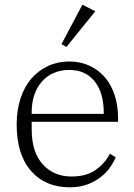

<svg xmlns="http://www.w3.org/2000/svg" viewBox="-20 -786 572 818"><path d="M277 12Q173 12 112 -58Q51 -128 51 -256Q51 -317 67.5 -367Q84 -417 114 -451.5Q144 -486 185 -505Q226 -524 275 -524Q323 -524 361.5 -506Q400 -488 427 -456.5Q454 -425 468.5 -380.5Q483 -336 483 -284V-267H115V-235Q115 -138 162 -86Q209 -34 285 -34Q348 -34 387.5 -62Q427 -90 448 -131L473 -116Q463 -92 446 -69Q429 -46 404.5 -28Q380 -10 348.5 1Q317 12 277 12ZM115 -301H422V-307Q422 -346 413 -379Q404 -412 385.5 -436.5Q367 -461 339.5 -474.5Q312 -488 275 -488Q238 -488 208.5 -475Q179 -462 158 -438Q137 -414 126 -381Q115 -348 115 -308ZM242 -598 331 -766 386 -738 263 -586Z"/></svg>

Font: IBM Plex Serif Light
Style: Regular
Weight: 300
Designer: Mike Abbink, Paul van der Laan, Pieter van Rosmalen
Foundry: Bold Monday
Version: Version 3.001